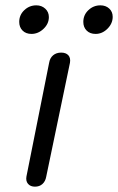

<svg xmlns="http://www.w3.org/2000/svg" viewBox="-20 -703 442 719"><path d="M79 -42 164 -468Q167 -486 179 -496Q191 -506 209 -506Q227 -506 236 -496Q245 -486 242 -468L153 -41Q150 -24 139 -14Q128 -4 111 -4Q94 -4 85 -14.5Q76 -25 79 -42ZM52 -621Q52 -647 71 -665Q90 -683 116 -683Q136 -683 149.5 -670.5Q163 -658 163 -639Q163 -614 143 -595Q123 -576 98 -576Q77 -576 64.5 -588.5Q52 -601 52 -621ZM292 -621Q292 -647 311 -665Q330 -683 356 -683Q376 -683 389 -671Q402 -659 402 -640Q402 -615 382.5 -595.5Q363 -576 338 -576Q317 -576 304.5 -588.5Q292 -601 292 -621Z"/></svg>

Font: Mali
Style: Italic
Weight: 400
Italic angle: -10°
Version: Version 1.000; ttfautohint (v1.6)